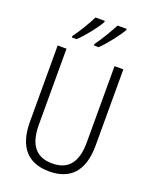

<svg xmlns="http://www.w3.org/2000/svg" viewBox="-172 -1042 914 1146"><g transform="rotate(20 284.5 -469.0)"><path d="M429 -940V-948H371C353 -912 310 -839 279 -797V-788H309C349 -826 408 -902 429 -940ZM290 -940V-948H231C213 -911 172 -841 139 -797V-788H169C212 -828 269 -901 290 -940ZM493 -230V-714H437V-230C437 -96 381 -41 285 -41C187 -41 132 -99 132 -231V-714H76V-230C76 -69 150 10 284 10C414 10 493 -63 493 -230Z"/></g></svg>

Font: Noto Sans Thai Looped Condensed Light
Style: Regular
Weight: 300
Width: 3
Designer: Sasikarn Vongin, Ben Mitchell
Foundry: The Fontpad Ltd
Version: Version 1.001